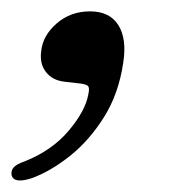

<svg xmlns="http://www.w3.org/2000/svg" viewBox="-30 -146 306 338"><path d="M85 -2Q63 -4 51.2 -18.8Q39.5 -33.5 42.5 -55.5Q45 -83 69.5 -104.5Q94 -126 128.5 -126Q163 -126 178.2 -102Q193.5 -78 187 -36Q179 19 153.2 60Q127.5 101 93.8 128Q60 155 26.5 167.5Q-5.5 178 -9.5 162.5Q-11 154.5 -6 148.8Q-1 143 13.5 138Q61.5 119 91 84Q120.5 49 125.5 20Q128.5 7.5 123.8 4.5Q119 1.5 106.5 0.5Z"/></svg>

Font: Fraunces 9pt S000
Style: Italic
Weight: 400
Italic angle: -16°
Version: Version 1.000; ttfautohint (v1.8.3)